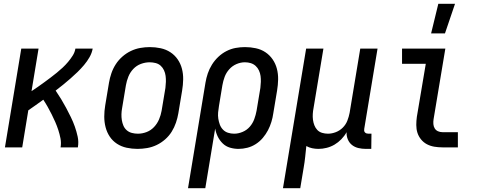

<svg xmlns="http://www.w3.org/2000/svg" viewBox="-20 -776 2540 1011"><path d="M6 0 92 -520H183L146 -296Q163 -307 180 -319Q197 -331 213.5 -343Q230 -355 246.5 -367.5Q263 -380 279 -393Q295 -406 310 -420Q325 -434 338.5 -450Q352 -466 363 -483.5Q374 -501 377 -520H468Q464 -497 451.5 -475Q439 -453 422.5 -433.5Q406 -414 388 -396.5Q370 -379 351 -362.5Q332 -346 312.5 -330Q293 -314 273 -299Q288 -277 302 -254Q316 -231 328.5 -207.5Q341 -184 353 -159.5Q365 -135 374 -109.5Q383 -84 389 -56.5Q395 -29 390 0H299Q303 -24 298.5 -47Q294 -70 287 -91.5Q280 -113 271 -133.5Q262 -154 252 -174Q242 -194 231 -213.5Q220 -233 208 -251Q189 -237 169 -223Q149 -209 129 -195L97 0Z M704 8Q675 8 647 2Q619 -4 596 -19Q573 -34 558 -56.5Q543 -79 536 -106Q529 -133 529 -162Q529 -191 534 -221L554 -341Q558 -365 566.5 -390Q575 -415 589.5 -437.5Q604 -460 624.5 -478Q645 -496 669 -507.5Q693 -519 718.5 -523.5Q744 -528 769 -528Q798 -528 826 -522Q854 -516 877 -501Q900 -486 915.5 -463.5Q931 -441 938 -414Q945 -387 944.5 -358Q944 -329 939 -299L919 -179Q915 -155 906.5 -130Q898 -105 884 -82.5Q870 -60 849.5 -42Q829 -24 805 -12.5Q781 -1 755 3.5Q729 8 704 8ZM706 -72Q729 -72 751.5 -80.5Q774 -89 791 -107Q808 -125 817.5 -147.5Q827 -170 831 -193L851 -313Q853 -329 853.5 -345Q854 -361 852 -376.5Q850 -392 843.5 -406Q837 -420 826 -430Q815 -440 799.5 -444Q784 -448 768 -448Q745 -448 722 -439.5Q699 -431 682 -413Q665 -395 656 -372.5Q647 -350 643 -327L623 -207Q620 -191 619.5 -175Q619 -159 621.5 -143.5Q624 -128 630 -114Q636 -100 647.5 -90Q659 -80 674.5 -76Q690 -72 706 -72Z M970 215 1062 -341Q1066 -365 1074 -389Q1082 -413 1096 -435.5Q1110 -458 1129.5 -476.5Q1149 -495 1172.5 -507Q1196 -519 1220.5 -523.5Q1245 -528 1270 -528Q1299 -528 1327 -522Q1355 -516 1377.5 -501Q1400 -486 1415.5 -463.5Q1431 -441 1438 -414Q1445 -387 1444.5 -358Q1444 -329 1439 -299L1419 -179Q1416 -157 1409 -134Q1402 -111 1391 -90Q1380 -69 1364 -50Q1348 -31 1327 -17.5Q1306 -4 1282.5 2Q1259 8 1236 8Q1213 8 1191 1.5Q1169 -5 1153 -20.5Q1137 -36 1127 -56Q1117 -76 1113 -99L1061 215ZM1213 -72Q1235 -72 1257.5 -81.5Q1280 -91 1295.5 -109Q1311 -127 1319 -149Q1327 -171 1331 -193L1351 -313Q1353 -329 1353.5 -345Q1354 -361 1352 -376Q1350 -391 1343.5 -405Q1337 -419 1326 -429Q1315 -439 1300.5 -443.5Q1286 -448 1270 -448H1269Q1247 -448 1225 -438.5Q1203 -429 1187 -411Q1171 -393 1163 -371.5Q1155 -350 1151 -327L1133 -218Q1130 -201 1128.5 -184Q1127 -167 1129.5 -151Q1132 -135 1137.5 -120Q1143 -105 1154 -93.5Q1165 -82 1180.5 -77Q1196 -72 1213 -72Z M1470 215 1592 -520H1683L1631 -207Q1628 -192 1627 -176Q1626 -160 1628 -145Q1630 -130 1635.5 -116Q1641 -102 1651 -91.5Q1661 -81 1676 -76.5Q1691 -72 1707 -72Q1727 -72 1748 -80Q1769 -88 1785 -104Q1801 -120 1809 -140.5Q1817 -161 1821 -182L1877 -520H1968L1898 -98Q1897 -93 1897.5 -88Q1898 -83 1901.5 -79Q1905 -75 1910 -73.5Q1915 -72 1920 -72H1936L1935 8H1906Q1886 8 1867 3.5Q1848 -1 1833.5 -12.5Q1819 -24 1811.5 -42Q1804 -60 1805 -80Q1794 -60 1777.5 -43Q1761 -26 1741.5 -14.5Q1722 -3 1700 2.5Q1678 8 1657 8Q1640 8 1623.5 4.5Q1607 1 1593 -7Q1590 21 1587 50Q1584 79 1579 107L1561 215Z M2310 0Q2288 0 2267 -3.5Q2246 -7 2228 -16.5Q2210 -26 2197 -42Q2184 -58 2178 -77Q2172 -96 2172 -118Q2172 -140 2175 -161L2222 -440H2097V-520H2325L2263 -148Q2261 -135 2262 -122.5Q2263 -110 2269 -100Q2275 -90 2286 -85Q2297 -80 2310 -80H2391V0ZM2250 -600 2288 -756H2376L2323 -600Z"/></svg>

Font: Iosevka Curly Medium
Style: Italic
Weight: 500
Italic angle: -9°
Monospace: yes
Designer: Belleve Invis
Foundry: Belleve Invis
Version: Version 22.1.2; ttfautohint (v1.8.4)